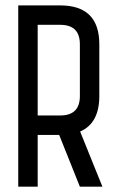

<svg xmlns="http://www.w3.org/2000/svg" viewBox="-20 -704 455 724"><path d="M207 -683.6Q354.5 -683.6 354.5 -537.1Q354.5 -471.7 354.5 -341.8Q354.5 -239.3 282.2 -208Q310.5 -138.7 366.2 0Q344.7 0 281.2 0Q261.7 -48.8 203.1 -195.3Q182.6 -195.3 122.1 -195.3Q122.1 -146.5 122.1 0Q103.5 0 48.8 0Q48.8 -25.4 48.8 -62.5Q48.8 -174.8 48.8 -398.4Q48.8 -469.7 48.8 -683.6Q88.9 -683.6 207 -683.6ZM122.1 -610.4Q122.1 -524.4 122.1 -268.6Q143.6 -268.6 207 -268.6Q281.2 -268.6 281.2 -341.8Q281.2 -407.2 281.2 -537.1Q281.2 -610.4 207 -610.4Q178.7 -610.4 122.1 -610.4Z"/></svg>

Font: ZAANS 2018
Style: Regular
Weight: 400
Designer: Counter Creatives
Version: Version 1.0 - 24-01-18